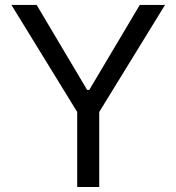

<svg xmlns="http://www.w3.org/2000/svg" viewBox="-20 -747 705 767"><path d="M25.6 -727.3 288.4 -299.7V0H376.4V-299.7L639.2 -727.3H538.4L336.6 -387.8H328.1L126.4 -727.3Z"/></svg>

Font: Karasuma Gothic
Style: Regular
Weight: 400
Designer: Rasmus Andersson, Ryoko Nishizuka
Foundry: Genbu
Version: Version 1.00